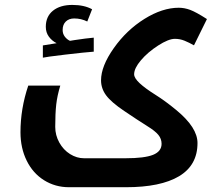

<svg xmlns="http://www.w3.org/2000/svg" viewBox="-20 -536 923 796"><path d="M266.1 240.2Q209 240.2 162.6 211.2Q116.2 182.1 90.6 129.9Q64.9 77.6 64.9 12.2Q64.9 -85.4 97.2 -181.2H230Q217.3 -139.6 213.1 -102.5Q209 -65.4 209 -9.8Q209 24.4 225.8 54.9Q242.7 85.4 270.5 102.8Q298.3 120.1 328.1 120.1H501Q578.6 120.1 614.3 106Q649.9 91.8 649.9 60.1Q649.9 39.6 636.5 23.2Q623 6.8 591.3 -12.7Q549.3 -39.1 494.9 -75.9Q440.4 -112.8 419.7 -141.1Q398.9 -169.4 398.9 -203.1Q398.9 -261.7 451.9 -336.7Q504.9 -411.6 579.1 -457.8Q653.3 -503.9 721.2 -503.9Q744.6 -503.9 768.8 -494.9Q793 -485.8 837.9 -457L784.2 -348.1Q764.2 -359.4 745.1 -367.2Q726.1 -375 705.1 -375Q678.7 -375 635.5 -347.2Q592.3 -319.3 564.2 -286.1Q536.1 -252.9 536.1 -228Q536.1 -212.4 558.8 -191.2Q581.5 -169.9 625 -142.6Q665.5 -117.2 710.4 -80.1Q755.4 -43 777.1 -9Q798.8 24.9 798.8 57.1Q798.8 148.9 722.4 194.6Q646 240.2 502 240.2ZM157.7 -347.7 214.8 -356.9Q195.3 -366.7 182.6 -384Q169.9 -401.4 169.9 -424.8Q169.9 -467.8 199.7 -491.7Q229.5 -515.6 279.8 -515.6Q329.1 -515.6 361.8 -497.6L341.8 -446.8Q316.4 -459.5 287.6 -459.5Q266.1 -459.5 252.9 -446.8Q239.7 -434.1 239.7 -411.6Q239.7 -396 248.5 -384.3Q257.3 -372.6 270 -366.7L287.6 -369.6Q338.4 -377.4 368.7 -379.9V-321.8Q333 -319.3 250.7 -309.6Q168.5 -299.8 157.7 -296.9Z"/></svg>

Font: Droid Arabic Kufi
Style: Bold
Weight: 700
Designer: Pascal Zoghbi
Foundry: Irfont.ir
Version: Version 1.00 February 28, 2013, initial release